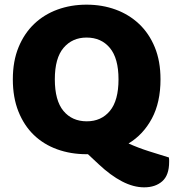

<svg xmlns="http://www.w3.org/2000/svg" viewBox="-20 -645 745 823"><path d="M668 -305Q668 -206 631 -137Q594 -68 531 -30Q573 -11 619 3.5Q665 18 704 30Q705 36 705 40.5Q705 45 705 49Q705 106 675.5 132Q646 158 598 158Q552 158 503 132.5Q454 107 403 59L357 16H351Q283 16 225 -5Q167 -26 125 -66.5Q83 -107 59 -167Q35 -227 35 -305Q35 -383 59.5 -442.5Q84 -502 126.5 -542.5Q169 -583 226.5 -604Q284 -625 351 -625Q418 -625 475.5 -604Q533 -583 576 -542.5Q619 -502 643.5 -442.5Q668 -383 668 -305ZM488 -305Q488 -395 451 -439.5Q414 -484 351 -484Q290 -484 252.5 -440Q215 -396 215 -305Q215 -214 252 -169.5Q289 -125 352 -125Q414 -125 451 -169.5Q488 -214 488 -305Z"/></svg>

Font: Baloo Thambi 2 ExtraBold
Style: Regular
Weight: 800
Designer: Aadarsh Rajan and Ek Type
Foundry: Ek Type
Version: Version 1.640;hotconv 1.0.111;makeotfexe 2.5.65597; ttfautoh